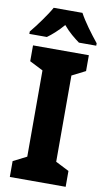

<svg xmlns="http://www.w3.org/2000/svg" viewBox="-104 -979 565 1026"><g transform="rotate(10 178.5 -465.5)"><path d="M257 -931H101C80 -892 28 -821 -3 -784V-771H92C116 -788 148 -816 178 -851C207 -816 240 -790 266 -771H360V-784C323 -830 281 -886 257 -931ZM330 0V-86L257 -123V-591L330 -628V-714H27V-628L100 -591V-123L27 -86V0Z"/></g></svg>

Font: Noto Sans Sinhala UI Condensed ExtraBold
Style: Regular
Weight: 800
Width: 3
Designer: Jelle Bosma - Monotype Design Team
Foundry: Monotype Imaging Inc.
Version: Version 2.006